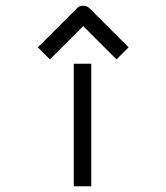

<svg xmlns="http://www.w3.org/2000/svg" viewBox="-20 -698 580 669"><path d="M237 -476H298V-49H237ZM133 -512 112 -533 249 -670Q257 -678 269 -678Q283 -678 291 -670L428 -533L407 -512L386 -491L270 -607L154 -491Z"/></svg>

Font: 3270 Nerd Font Mono
Style: Regular
Weight: 400
Monospace: yes
Version: Version 3.0.1;Nerd Fonts 3.0.0